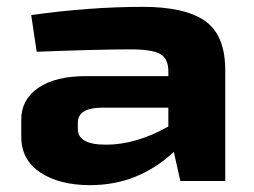

<svg xmlns="http://www.w3.org/2000/svg" viewBox="-20 -528 741 560"><path d="M397 -508Q520 -508 578.5 -466.5Q637 -425 637 -323V0H506L487 -85Q383 12 243 12Q153 12 97.5 -25Q42 -62 42 -129V-179Q42 -238 92 -272Q142 -306 231 -306H471V-323Q470 -358 446.5 -371Q423 -384 359 -384Q266 -384 87 -377L71 -484Q241 -508 397 -508ZM207 -170V-152Q207 -106 289 -106Q377 -106 471 -159V-214H276Q207 -213 207 -170Z"/></svg>

Font: Exo 2 Expanded
Style: Bold
Weight: 700
Width: 7
Designer: Natanael Gama
Version: Version 1.001;PS 001.001;hotconv 1.0.70;makeotf.lib2.5.58329